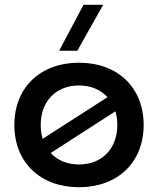

<svg xmlns="http://www.w3.org/2000/svg" viewBox="-20 -772 660 802"><path d="M310 -510C148 -510 40 -406 40 -250C40 -94 148 10 310 10C472 10 580 -94 580 -250C580 -406 472 -510 310 -510ZM310 -85C261 -85 220 -102 192 -133L462 -307C467 -290 470 -271 470 -250C470 -151 406 -85 310 -85ZM227 -560H303L411 -752H329ZM150 -250C150 -349 214 -415 310 -415C360 -415 401 -397 429 -366L158 -192C153 -210 150 -229 150 -250Z"/></svg>

Font: Goli Medium
Style: Regular
Weight: 500
Designer: jaikishan Patel
Foundry: MagicType
Version: Version 1.000;Glyphs 3.2 (3242)